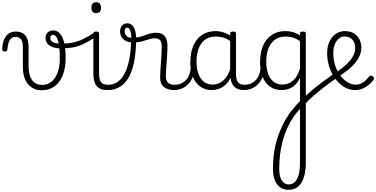

<svg xmlns="http://www.w3.org/2000/svg" viewBox="-76 -802 3422 1746"><path d="M302 19Q266 19 235 5.5Q204 -8 181 -34.5Q158 -61 145 -101Q132 -141 132 -193V-374Q132 -424 114.5 -445.5Q97 -467 66 -467Q44 -467 28.5 -455.5Q13 -444 3.5 -418.5Q-6 -393 -9 -352Q-9 -343 -15 -338.5Q-21 -334 -33 -334Q-43 -334 -49.5 -338.5Q-56 -343 -56 -355Q-54 -408 -38.5 -443.5Q-23 -479 4 -497Q31 -515 67 -515Q96 -515 117.5 -506.5Q139 -498 154 -480Q169 -462 176.5 -435Q184 -408 184 -370V-204Q184 -160 192 -127Q200 -94 216 -73Q232 -52 255 -41Q278 -30 309 -30Q332 -30 351.5 -36.5Q371 -43 389 -56.5Q407 -70 421.5 -90.5Q436 -111 446.5 -138Q457 -165 462.5 -199Q468 -233 468 -273Q468 -349 460 -395.5Q452 -442 438 -463.5Q424 -485 408 -485Q396 -485 391.5 -495Q387 -505 391 -515Q395 -525 408 -525Q445 -525 470.5 -495.5Q496 -466 508.5 -410Q521 -354 521 -273Q521 -231 515 -193.5Q509 -156 497 -123.5Q485 -91 467 -65Q449 -39 424.5 -20Q400 -1 369.5 9Q339 19 302 19Z M476 -362Q413 -362 375.5 -387.5Q338 -413 338 -457Q338 -487 357 -506Q376 -525 407 -525Q420 -525 424.5 -515Q429 -505 425 -495Q421 -485 407 -485Q396 -485 388.5 -477.5Q381 -470 381 -457Q381 -439 393.5 -427Q406 -415 428 -410Q450 -405 478 -405Q538 -405 586 -415Q634 -425 679.5 -446.5Q725 -468 776 -502Q784 -509 791 -506Q798 -503 802 -496Q806 -489 804 -480.5Q802 -472 793 -466Q735 -427 687.5 -404Q640 -381 590 -371.5Q540 -362 476 -362Z M903 17Q865 17 839.5 6.5Q814 -4 799.5 -24Q785 -44 779 -72.5Q773 -101 773 -137V-496Q773 -506 779 -510.5Q785 -515 798 -515Q812 -515 818.5 -510.5Q825 -506 825 -496V-137Q825 -82 841.5 -56.5Q858 -31 909 -31Q918 -31 922.5 -23.5Q927 -16 926.5 -7Q926 2 920.5 9.5Q915 17 903 17ZM799 -683Q777 -683 766 -695.5Q755 -708 755 -732Q755 -757 766 -769.5Q777 -782 799 -782Q820 -782 831 -769.5Q842 -757 842 -732Q843 -707 831.5 -695Q820 -683 799 -683Z M904 17Q891 17 885.5 9.5Q880 2 881.5 -7Q883 -16 890.5 -23.5Q898 -31 910 -31Q951 -31 987.5 -53.5Q1024 -76 1052.5 -125Q1081 -174 1098 -253.5Q1115 -333 1117 -447Q1117 -453 1124 -456Q1131 -459 1139.5 -458Q1148 -457 1155 -452.5Q1162 -448 1162 -438Q1160 -312 1140.5 -225Q1121 -138 1086 -84.5Q1051 -31 1004.5 -7Q958 17 904 17Z M1507 17Q1482 17 1459 11Q1436 5 1418 -8.5Q1400 -22 1390 -43.5Q1380 -65 1380 -95Q1380 -123 1382.5 -158Q1385 -193 1387.5 -231.5Q1390 -270 1392.5 -306.5Q1395 -343 1395 -374Q1395 -419 1379.5 -436.5Q1364 -454 1333 -454Q1310 -454 1289 -448Q1268 -442 1245.5 -434.5Q1223 -427 1196 -421.5Q1169 -416 1133 -416Q1098 -416 1071.5 -428.5Q1045 -441 1030.5 -463.5Q1016 -486 1016 -517Q1016 -547 1033 -568.5Q1050 -590 1081 -590Q1111 -590 1129 -570Q1147 -550 1154 -520.5Q1161 -491 1161 -462Q1183 -462 1204.5 -468.5Q1226 -475 1247.5 -483.5Q1269 -492 1292.5 -498Q1316 -504 1342 -504Q1378 -504 1401 -491Q1424 -478 1435.5 -449.5Q1447 -421 1447 -376Q1447 -345 1444.5 -308.5Q1442 -272 1439.5 -235Q1437 -198 1434.5 -165Q1432 -132 1432 -108Q1432 -68 1453 -49.5Q1474 -31 1513 -31Q1524 -31 1529 -23.5Q1534 -16 1533.5 -7Q1533 2 1526.5 9.5Q1520 17 1507 17ZM1118 -459Q1118 -479 1114.5 -500Q1111 -521 1103 -535.5Q1095 -550 1082 -550Q1069 -550 1063.5 -541.5Q1058 -533 1058 -518Q1058 -494 1073 -476.5Q1088 -459 1118 -459Z M1506 17Q1495 17 1489.5 9.5Q1484 2 1484.5 -7Q1485 -16 1492 -23.5Q1499 -31 1512 -31Q1545 -31 1571.5 -43Q1598 -55 1617 -76Q1636 -97 1646.5 -125Q1657 -153 1658 -186Q1659 -198 1668 -201.5Q1677 -205 1685.5 -201.5Q1694 -198 1693 -186Q1692 -142 1677.5 -104.5Q1663 -67 1638.5 -40Q1614 -13 1580 2Q1546 17 1506 17Z M1848 17Q1793 17 1749 -12Q1705 -41 1680 -98Q1655 -155 1655 -238Q1655 -288 1664.5 -331Q1674 -374 1693 -408.5Q1712 -443 1739.5 -467.5Q1767 -492 1803.5 -505.5Q1840 -519 1885 -519Q1923 -519 1959.5 -506.5Q1996 -494 2032 -470V-419Q1992 -449 1957 -459.5Q1922 -470 1886 -470Q1854 -470 1826.5 -460.5Q1799 -451 1777.5 -432Q1756 -413 1741.5 -385.5Q1727 -358 1719 -322Q1711 -286 1711 -242Q1711 -180 1727.5 -133Q1744 -86 1776.5 -59.5Q1809 -33 1858 -33Q1892 -33 1924 -49Q1956 -65 1982.5 -101.5Q2009 -138 2026 -202L2044 -159Q2023 -85 1989.5 -47Q1956 -9 1918.5 4Q1881 17 1848 17ZM2144 17Q2110 17 2086 7Q2062 -3 2047 -22Q2032 -41 2024.5 -69Q2017 -97 2017 -132V-495Q2017 -506 2024 -510.5Q2031 -515 2045 -515Q2058 -515 2064 -510.5Q2070 -506 2070 -496V-133Q2070 -81 2087 -56Q2104 -31 2150 -31Q2157 -31 2161 -23.5Q2165 -16 2164.5 -7Q2164 2 2159.5 9.5Q2155 17 2144 17Z M2141 17Q2130 17 2124.5 9.5Q2119 2 2119.5 -7Q2120 -16 2127 -23.5Q2134 -31 2147 -31Q2180 -31 2206.5 -43Q2233 -55 2252 -76Q2271 -97 2281.5 -125Q2292 -153 2293 -186Q2294 -198 2303 -201.5Q2312 -205 2320.5 -201.5Q2329 -198 2328 -186Q2327 -142 2312.5 -104.5Q2298 -67 2273.5 -40Q2249 -13 2215 2Q2181 17 2141 17Z M2548 924Q2481 924 2443.5 874Q2406 824 2406 733Q2406 661 2415 594Q2424 527 2443.5 463.5Q2463 400 2491.5 341Q2520 282 2558 227Q2575 206 2591 186Q2607 166 2623 148Q2639 130 2652 118V-94Q2628 -45 2598.5 -21.5Q2569 2 2539.5 9.5Q2510 17 2483 17Q2427 17 2383 -12Q2339 -41 2314 -98Q2289 -155 2289 -238Q2289 -288 2298.5 -331Q2308 -374 2327 -408.5Q2346 -443 2374 -467.5Q2402 -492 2438 -505.5Q2474 -519 2519 -519Q2544 -519 2565 -515Q2586 -511 2607.5 -503Q2629 -495 2652 -480V-496Q2652 -506 2658.5 -510.5Q2665 -515 2679 -515Q2692 -515 2698.5 -510.5Q2705 -506 2705 -496V675Q2705 737 2694 784.5Q2683 832 2663 862.5Q2643 893 2614 908.5Q2585 924 2548 924ZM2552 875Q2582 875 2604.5 853.5Q2627 832 2639.5 789.5Q2652 747 2652 681V189Q2643 198 2633.5 209Q2624 220 2614.5 232Q2605 244 2595 258Q2562 306 2537 361Q2512 416 2495.5 476.5Q2479 537 2471 601.5Q2463 666 2463 733Q2463 777 2473 809Q2483 841 2503 858Q2523 875 2552 875ZM2492 -33Q2524 -33 2554.5 -46.5Q2585 -60 2610.5 -92.5Q2636 -125 2652 -181V-428Q2617 -452 2585 -461Q2553 -470 2520 -470Q2488 -470 2461 -460.5Q2434 -451 2412.5 -432Q2391 -413 2376 -385.5Q2361 -358 2353 -322Q2345 -286 2345 -242Q2345 -180 2361.5 -133Q2378 -86 2411 -59.5Q2444 -33 2492 -33Z M2996 -100Q2933 -57 2879 -15.5Q2825 26 2778.5 66Q2732 106 2696 146Q2690 152 2683 149Q2676 146 2671.5 137.5Q2667 129 2667 118.5Q2667 108 2674 100Q2710 62 2755 24Q2800 -14 2854.5 -55Q2909 -96 2972 -140Q2980 -146 2988 -143Q2996 -140 3001.5 -132Q3007 -124 3006 -115Q3005 -106 2996 -100Z M3151 17Q3112 17 3075 0Q3038 -17 3006 -48Q2974 -79 2950 -121.5Q2926 -164 2912.5 -214.5Q2899 -265 2899 -321Q2899 -364 2911 -400.5Q2923 -437 2944.5 -463.5Q2966 -490 2995.5 -504.5Q3025 -519 3060 -519Q3113 -519 3146 -496.5Q3179 -474 3194.5 -440Q3210 -406 3210 -369Q3210 -334 3196.5 -300.5Q3183 -267 3156.5 -233.5Q3130 -200 3090.5 -168Q3051 -136 3000 -104L2974 -140Q3016 -167 3049 -194Q3082 -221 3105.5 -249Q3129 -277 3141.5 -305.5Q3154 -334 3154 -364Q3154 -414 3128 -442Q3102 -470 3056 -470Q3035 -470 3016.5 -459Q2998 -448 2984 -428Q2970 -408 2962.5 -381Q2955 -354 2955 -321Q2955 -255 2973.5 -201.5Q2992 -148 3022.5 -110Q3053 -72 3088.5 -52Q3124 -32 3157 -32Q3188 -32 3211 -44Q3234 -56 3251 -73.5Q3268 -91 3281 -106Q3289 -115 3297 -114.5Q3305 -114 3314 -107Q3322 -101 3325 -93.5Q3328 -86 3321 -77Q3305 -53 3279.5 -31.5Q3254 -10 3221.5 3.5Q3189 17 3151 17Z"/></svg>

Font: Playwrite BE WAL ExtraLight
Style: Regular
Weight: 250
Version: Version 1.002